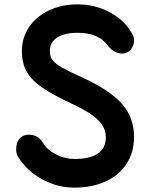

<svg xmlns="http://www.w3.org/2000/svg" viewBox="-20 -839 685 878"><path d="M62 -123Q54 -137 54 -156Q54 -187 69.5 -205Q85 -223 111 -223Q133 -223 149 -214Q165 -205 177 -185Q196 -153 236.5 -132.5Q277 -112 320 -112Q464 -112 464 -212Q464 -255 428.5 -290Q393 -325 316 -361Q225 -403 174.5 -437.5Q124 -472 102 -511.5Q80 -551 80 -605Q80 -667 113 -715.5Q146 -764 204 -791.5Q262 -819 334 -819Q414 -819 481 -783.5Q548 -748 583 -687Q593 -671 593 -654Q593 -630 577.5 -612Q562 -594 539 -594Q522 -594 504 -603.5Q486 -613 476 -627Q453 -659 418.5 -674Q384 -689 334 -689Q275 -689 241.5 -667.5Q208 -646 208 -605Q208 -580 220.5 -563.5Q233 -547 263.5 -530Q294 -513 364 -481Q486 -424 539.5 -362Q593 -300 593 -212Q593 -143 559 -90.5Q525 -38 463 -9.5Q401 19 320 19Q242 19 172 -19.5Q102 -58 62 -123Z"/></svg>

Font: Tsukimi Rounded
Style: Bold
Weight: 700
Designer: Takashi Funayama
Foundry: Takashi Funayama
Version: Version 1.032; ttfautohint (v1.8.3)